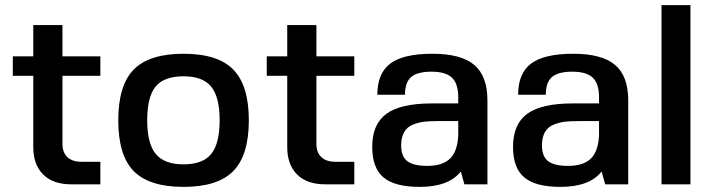

<svg xmlns="http://www.w3.org/2000/svg" viewBox="-20 -720 2787 750"><path d="M224 -157Q224 -125 243 -106.5Q262 -88 299 -88H372V0H258Q187 0 148.5 -38.5Q110 -77 110 -145V-424H30V-500H110V-622H224V-500H372V-424H224Z M502.5 -448.5Q563 -510 697 -510Q831 -510 891.5 -448Q952 -386 952 -250Q952 -114 891.5 -52Q831 10 697 10Q563 10 502.5 -51.5Q442 -113 442 -250Q442 -387 502.5 -448.5ZM555 -250Q555 -159 588.5 -118.5Q622 -78 697 -78Q772 -78 805 -118.5Q838 -159 838 -250Q838 -341 805 -381.5Q772 -422 697 -422Q621 -422 588 -382Q555 -342 555 -250Z M1216 -157Q1216 -125 1235 -106.5Q1254 -88 1291 -88H1364V0H1250Q1179 0 1140.5 -38.5Q1102 -77 1102 -145V-424H1022V-500H1102V-622H1216V-500H1364V-424H1216Z M1780 -50Q1733 10 1619 10Q1522 10 1478 -27Q1434 -64 1434 -146Q1434 -235 1489.5 -275.5Q1545 -316 1667 -316H1770V-340Q1770 -393 1745.5 -416.5Q1721 -440 1666 -440Q1610 -440 1586 -419Q1562 -398 1562 -350H1454Q1454 -434 1505 -472Q1556 -510 1669 -510Q1781 -510 1832.5 -466.5Q1884 -423 1884 -328V0H1794ZM1770 -247H1689Q1657 -247 1636 -244.5Q1615 -242 1592.5 -233Q1570 -224 1558.5 -203.5Q1547 -183 1547 -152Q1547 -109 1571 -90.5Q1595 -72 1649 -72Q1709 -72 1738 -100.5Q1767 -129 1770 -191Z M2330 -50Q2283 10 2169 10Q2072 10 2028 -27Q1984 -64 1984 -146Q1984 -235 2039.5 -275.5Q2095 -316 2217 -316H2320V-340Q2320 -393 2295.5 -416.5Q2271 -440 2216 -440Q2160 -440 2136 -419Q2112 -398 2112 -350H2004Q2004 -434 2055 -472Q2106 -510 2219 -510Q2331 -510 2382.5 -466.5Q2434 -423 2434 -328V0H2344ZM2320 -247H2239Q2207 -247 2186 -244.5Q2165 -242 2142.5 -233Q2120 -224 2108.5 -203.5Q2097 -183 2097 -152Q2097 -109 2121 -90.5Q2145 -72 2199 -72Q2259 -72 2288 -100.5Q2317 -129 2320 -191Z M2564 0V-700H2677V0Z"/></svg>

Font: Fivo Sans Med
Style: Regular
Weight: 450
Designer: Alexander Slobzheninov
Foundry: Alexander Slobzheninov
Version: 1.0